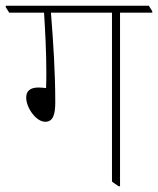

<svg xmlns="http://www.w3.org/2000/svg" viewBox="-42 -642 549 667"><path d="M115 -219C142 -219 150 -243 150 -287C150 -392 143 -496 135 -598H347V-11L370 5H375V-598H487V-603L475 -622H-22V-617L-10 -598H111C115 -535 119 -460 119 -390C119 -374 119 -354 118 -336C110 -337 100 -338 92 -338C63 -338 49 -326 49 -303C49 -268 83 -219 115 -219Z"/></svg>

Font: Noto Serif Devanagari SemiCondensed Thin
Style: Regular
Weight: 100
Width: 4
Designer: Universal Thirst, Indian Type Foundry and the Monotype Design Team
Foundry: Monotype Imaging Inc.
Version: Version 2.004